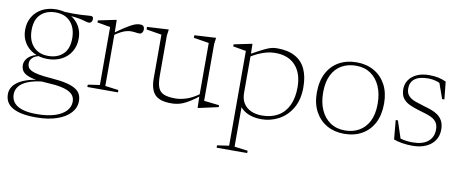

<svg xmlns="http://www.w3.org/2000/svg" viewBox="-64 -732 3013 1255"><g transform="rotate(10 1443.0 -105.0)"><path d="M213.5 254Q159.5 254 120.5 246Q81.5 238 56.2 222.8Q31 207.5 19.2 185.5Q7.5 163.5 7.5 135.5Q7.5 110.5 20.2 89.2Q33 68 58.5 51.2Q84 34.5 121.8 23.2Q159.5 12 210 7L239 1L225 15Q160 21.5 120.5 37.8Q81 54 63 77.8Q45 101.5 45 130.5Q45 161 62.5 184Q80 207 117.5 219.5Q155 232 215 232Q285 232 333.8 216.5Q382.5 201 408 173.8Q433.5 146.5 433.5 111.5Q433.5 92.5 425.2 77Q417 61.5 396.8 49.5Q376.5 37.5 341 29.8Q305.5 22 251 19.5Q195 17 159.5 9.5Q124 2 104.5 -9.5Q85 -21 77.8 -36Q70.5 -51 70.5 -68Q70.5 -97 94.5 -120.5Q118.5 -144 171 -154L177.5 -147Q138.5 -139.5 122.5 -123Q106.5 -106.5 106.5 -86Q106.5 -72 112.2 -60.8Q118 -49.5 134.8 -40.5Q151.5 -31.5 184.2 -25.2Q217 -19 271 -15Q331.5 -10.5 370.8 -1Q410 8.5 432.5 23Q455 37.5 464 57Q473 76.5 473 101Q473 144.5 442 179Q411 213.5 353 233.8Q295 254 213.5 254ZM222 -135Q170 -135 130.2 -155.8Q90.5 -176.5 68 -213.2Q45.5 -250 45.5 -297.5Q45.5 -347 68.2 -384.8Q91 -422.5 131.2 -443.5Q171.5 -464.5 224 -464.5Q263 -464.5 295.2 -452.8Q327.5 -441 351 -419.2Q374.5 -397.5 387.5 -367.5Q400.5 -337.5 400.5 -301.5Q400.5 -252.5 378 -214.8Q355.5 -177 315.2 -156Q275 -135 222 -135ZM223 -155.5Q284.5 -155.5 321.5 -190.8Q358.5 -226 358.5 -295.5Q358.5 -364 322.5 -404Q286.5 -444 223.5 -444Q162 -444 124.8 -408.8Q87.5 -373.5 87.5 -304Q87.5 -235 123.8 -195.2Q160 -155.5 223 -155.5ZM295 -439 265.5 -458Q308 -456 339 -456.2Q370 -456.5 391.5 -457.5Q413 -458.5 428 -460Q443 -461.5 453 -461.5Q461.5 -461.5 465.8 -456.8Q470 -452 470 -443.5Q470 -432 463.8 -424Q457.5 -416 448 -416Q439.5 -416 429 -419Q418.5 -422 402 -426.2Q385.5 -430.5 359.8 -434.2Q334 -438 295 -439Z M780.5 -462.5Q796 -462.5 802.8 -454.8Q809.5 -447 809.5 -434Q809.5 -421.5 802.8 -412.5Q796 -403.5 784.5 -403.5Q775.5 -403.5 767.2 -404.8Q759 -406 750 -407Q741 -408 729.5 -408Q716.5 -408 700.8 -404.2Q685 -400.5 665.5 -390.8Q646 -381 620 -363L611 -372Q652.5 -402.5 680.5 -420.5Q708.5 -438.5 726.8 -447.8Q745 -457 757.5 -459.8Q770 -462.5 780.5 -462.5ZM625.5 -383.5V-27L714 -15.5V0H511V-15.5L589.5 -27V-412Q583 -413 569.8 -415.2Q556.5 -417.5 539 -420.8Q521.5 -424 503 -427V-440.5L618.5 -464.5H624Z M964.5 -154Q964.5 -104.5 975.5 -76.5Q986.5 -48.5 1014 -37.2Q1041.5 -26 1089.5 -26Q1121.5 -26 1160.5 -38Q1199.5 -50 1247 -83.5L1253.5 -73.5Q1220 -47 1194 -30.5Q1168 -14 1147 -5.2Q1126 3.5 1107 6.8Q1088 10 1067.5 10Q991.5 10 960 -23.8Q928.5 -57.5 928.5 -131V-421L827 -437.5V-454.5L970 -462.5L964.5 -421ZM1244.5 9 1242.5 -71V-421L1141 -437.5V-454.5L1284 -462.5L1278.5 -421V-43.5Q1283 -43 1296 -41.5Q1309 -40 1325.5 -38.2Q1342 -36.5 1356.8 -34.8Q1371.5 -33 1379.5 -32V-19.5L1251 9Z M1864.5 -236.5Q1864.5 -328.5 1817.2 -380.5Q1770 -432.5 1683 -432.5Q1656 -432.5 1628 -425.8Q1600 -419 1569 -404.8Q1538 -390.5 1502 -366.5V-387Q1548 -412.5 1577.8 -428Q1607.5 -443.5 1626.8 -451.5Q1646 -459.5 1660.8 -462Q1675.5 -464.5 1691 -464.5Q1761 -464.5 1808 -439.2Q1855 -414 1878.5 -364.5Q1902 -315 1902 -243Q1902 -159.5 1868.2 -103Q1834.5 -46.5 1780.8 -18.2Q1727 10 1667.5 10Q1627 10 1594.2 -0.8Q1561.5 -11.5 1539.8 -31Q1518 -50.5 1508.5 -76H1526.5V217L1615 228.5V244H1412V228.5L1490.5 217V-412Q1484 -413 1470.8 -415.2Q1457.5 -417.5 1440 -420.8Q1422.5 -424 1404 -427V-440.5L1519.5 -464.5H1525L1526.5 -390V-139.5Q1526.5 -99 1544.2 -71Q1562 -43 1593.5 -28.8Q1625 -14.5 1666 -14.5Q1728.5 -14.5 1773 -40.5Q1817.5 -66.5 1841 -116Q1864.5 -165.5 1864.5 -236.5Z M2217 -12.5Q2270 -12.5 2311 -35.8Q2352 -59 2375.5 -105.2Q2399 -151.5 2399 -221.5Q2399 -287.5 2377 -337.2Q2355 -387 2314.5 -414.5Q2274 -442 2217.5 -442Q2164.5 -442 2123.2 -419Q2082 -396 2058.5 -349.5Q2035 -303 2035 -233.5Q2035 -167 2057 -117.5Q2079 -68 2120 -40.2Q2161 -12.5 2217 -12.5ZM2216 10Q2151.5 10 2101.5 -18.2Q2051.5 -46.5 2023 -99.2Q1994.5 -152 1994.5 -224.5Q1994.5 -300.5 2022.5 -354.2Q2050.5 -408 2101 -436.2Q2151.5 -464.5 2218.5 -464.5Q2283 -464.5 2333 -436.2Q2383 -408 2411.5 -355.5Q2440 -303 2440 -230Q2440 -154 2412 -100.5Q2384 -47 2333.5 -18.5Q2283 10 2216 10Z M2698 -464.5Q2734 -464.5 2760.2 -458.8Q2786.5 -453 2811.5 -441.5L2823.5 -325H2808.5L2767.5 -440.5L2803 -409.5Q2772 -428.5 2747.5 -435.2Q2723 -442 2697.5 -442Q2637 -442 2607.5 -419.2Q2578 -396.5 2578 -356Q2578 -324 2595.2 -306Q2612.5 -288 2640.8 -278Q2669 -268 2701.5 -258.5Q2726 -252 2750 -243.2Q2774 -234.5 2793.8 -220.5Q2813.5 -206.5 2825.5 -183.8Q2837.5 -161 2837.5 -126.5Q2837.5 -86 2817.2 -55.5Q2797 -25 2759.2 -7.8Q2721.5 9.5 2669 9.5Q2634.5 9.5 2601.8 4.2Q2569 -1 2545 -10.5L2533.5 -137.5H2548L2590 -10.5L2558 -34.5Q2571.5 -27.5 2589.2 -22.5Q2607 -17.5 2626.8 -15Q2646.5 -12.5 2665.5 -12.5Q2734 -12.5 2769 -41.8Q2804 -71 2804 -121Q2804 -150 2792 -167.8Q2780 -185.5 2759.8 -196Q2739.5 -206.5 2715 -213.5Q2690.5 -220.5 2666.5 -228Q2634 -237.5 2606.8 -250.5Q2579.5 -263.5 2563.2 -285.8Q2547 -308 2547 -346Q2547 -380 2565.8 -407Q2584.5 -434 2618.5 -449.2Q2652.5 -464.5 2698 -464.5Z"/></g></svg>

Font: Newsreader ExtraLight
Style: Regular
Weight: 250
Designer: Hugues Gentile
Foundry: Production Type
Version: Version 1.003